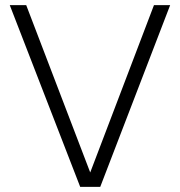

<svg xmlns="http://www.w3.org/2000/svg" viewBox="-20 -727 700 747"><path d="M292 0 18 -707H82L331 -56L579 -707H642L370 0Z"/></svg>

Font: Onest ExtraLight
Style: Regular
Weight: 250
Designer: Dmitri Voloshin, Andrey Kudryavtsev
Foundry: Dmitri Voloshin, Andrey Kudryavtsev
Version: Version 1.000;gftools[0.9.33]